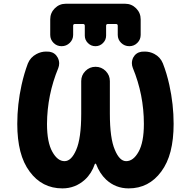

<svg xmlns="http://www.w3.org/2000/svg" viewBox="-20 -1038 1040 1047"><path d="M681.6 -10.7Q610.4 -10.7 558.6 -58.6Q523.4 -91.8 503.9 -143.6Q502.9 -145.5 500.5 -145.5Q498 -145.5 497.1 -143.6Q479.5 -91.8 443.4 -58.6Q390.6 -10.7 320.3 -10.7Q209 -10.7 141.6 -102.5Q107.4 -148.4 90.8 -212.9Q74.2 -278.3 74.2 -362.3Q74.2 -468.8 97.7 -575.2Q111.3 -636.7 131.8 -691.4Q145.5 -725.6 178.7 -743.2Q204.1 -756.8 231.4 -756.8Q241.2 -756.8 250 -755.9Q280.3 -751 294.9 -723.6Q302.7 -708 302.7 -692.4Q302.7 -679.7 297.9 -667Q237.3 -520.5 236.3 -362.3Q236.3 -261.7 265.6 -210Q293.9 -159.2 332 -159.2Q369.1 -159.2 395.5 -220.7Q422.9 -283.2 422.9 -418V-595.7Q422.9 -627.9 445.8 -650.9Q468.8 -673.8 501 -673.8Q533.2 -673.8 556.2 -650.9Q579.1 -627.9 579.1 -595.7V-418Q579.1 -283.2 606.4 -220.7Q631.8 -159.2 668 -159.2Q707 -159.2 735.4 -210Q764.6 -261.7 764.6 -362.3Q764.6 -521.5 704.1 -668Q699.2 -680.7 699.2 -693.4Q699.2 -709 706.1 -723.6Q720.7 -751 751 -755.9Q760.7 -756.8 769.5 -756.8Q796.9 -756.8 821.3 -744.1Q854.5 -726.6 868.2 -692.4Q889.6 -637.7 903.3 -575.2Q926.8 -468.8 926.8 -362.3Q926.8 -278.3 910.2 -212.9Q893.6 -148.4 859.4 -102.5Q792 -10.7 681.6 -10.7ZM622.1 -847.7V-897.5Q622.1 -907.2 612.3 -907.2H568.4Q558.6 -907.2 558.6 -897.5V-843.8Q558.6 -820.3 541.5 -803.2Q524.4 -786.1 500.5 -786.1Q476.6 -786.1 459.5 -803.2Q442.4 -820.3 442.4 -843.8V-897.5Q442.4 -907.2 432.6 -907.2H388.7Q378.9 -907.2 378.9 -897.5V-847.7Q378.9 -822.3 360.4 -804.2Q341.8 -786.1 315.9 -786.1Q290 -786.1 272 -804.2Q253.9 -822.3 253.9 -847.7V-932.6Q253.9 -967.8 278.8 -992.7Q303.7 -1017.6 338.9 -1017.6H662.1Q697.3 -1017.6 722.2 -992.7Q747.1 -967.8 747.1 -932.6V-847.7Q747.1 -822.3 729 -804.2Q710.9 -786.1 685.1 -786.1Q659.2 -786.1 640.6 -804.2Q622.1 -822.3 622.1 -847.7Z"/></svg>

Font: Rounded-X Mgen+ 1m bold
Style: Bold
Weight: 700
Designer: [Source Han Sans]
Ryoko NISHIZUKA  (kana & ideographs); Paul D. Hunt (Latin, Greek & Cyrillic); Wenlong ZHANG  (bopomofo
Version: Version 1.059.20150602